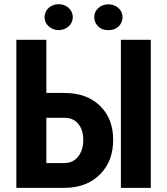

<svg xmlns="http://www.w3.org/2000/svg" viewBox="-20 -902 802 922"><path d="M202.6 -336.4V-119.1H289.6Q331.1 -119.1 355.5 -150.4Q379.9 -181.6 379.9 -230Q379.9 -277.3 356.4 -306.6Q333 -335.9 290.5 -336.4ZM202.6 -455.6H287.6Q395.5 -456.1 459.5 -394.5Q523.4 -333 523.4 -230.5Q523.4 -127.9 460.9 -65.4Q398.4 -2 295.4 0H58.6V-710.9H202.6ZM704.1 0H560.5V-710.9H704.1ZM500.5 -881.3Q529.3 -880.9 548.8 -863.3Q568.4 -845.7 568.4 -819.8Q568.4 -793.9 549.8 -775.4Q531.2 -756.8 500.5 -757.3Q469.7 -756.8 451.2 -775.4Q432.6 -793.9 432.6 -819.8Q432.6 -845.7 452.1 -863.3Q471.7 -880.9 500.5 -881.3ZM193.8 -819.3Q194.3 -845.7 213.9 -864.3Q233.4 -881.8 261.7 -881.8Q290 -881.8 309.6 -864.3Q329.1 -846.7 329.6 -819.3Q329.1 -793 309.6 -775.4Q290 -757.8 261.7 -757.3Q233.4 -757.8 213.9 -775.4Q194.3 -793 193.8 -819.3Z"/></svg>

Font: RobotoCondensed-Bold
Style: Bold
Weight: 700
Designer: Google
Version: Version 2.001240; 2014